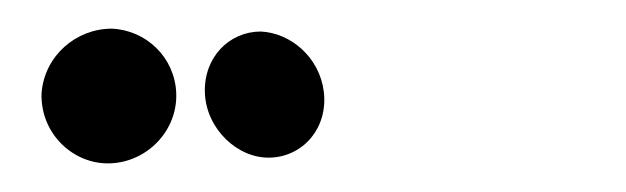

<svg xmlns="http://www.w3.org/2000/svg" viewBox="-20 -731 437 134"><path d="M9 -666C8 -638 31 -616 57 -617C83 -618 104 -640 103 -666C102 -691 82 -710 58 -711C33 -711 11 -692 9 -666ZM123 -666C124 -641 146 -620 169 -621C192 -622 209 -642 206 -667C203 -691 183 -708 162 -709C140 -709 122 -691 123 -666Z"/></svg>

Font: Charger Slice
Style: Regular
Weight: 400
Designer: Jasper
Foundry: Cannot Into Space Fonts
Version: Version 1.1